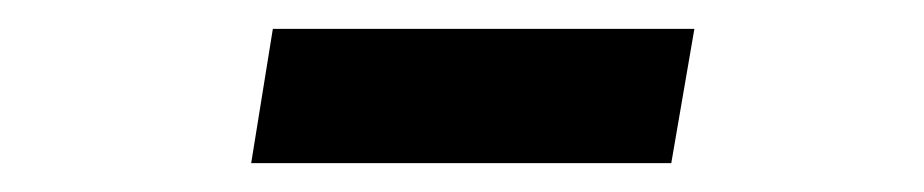

<svg xmlns="http://www.w3.org/2000/svg" viewBox="-20 -371 640 133"><path d="M154 -258 169 -351H461L445 -258Z"/></svg>

Font: IBM Plex Mono Text
Style: Italic
Weight: 450
Italic angle: -9°
Monospace: yes
Designer: Mike Abbink, Paul van der Laan, Pieter van Rosmalen
Foundry: Bold Monday
Version: Version 2.1